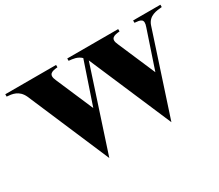

<svg xmlns="http://www.w3.org/2000/svg" viewBox="-125 -982 1462 1280"><g transform="rotate(-30 606.0 -342.5)"><path d="M993 -700V-682C1037 -678 1068 -676 1046 -616L949 -327L826 -613C799 -670 833 -678 878 -682V-700H486V-682C518 -679 552 -676 580 -649L471 -327L348 -613C322 -670 356 -678 400 -682V-700H9V-682C50 -679 100 -674 129 -612L397 15L604 -617L875 15L1081 -614C1103 -675 1162 -678 1203 -682V-700Z"/></g></svg>

Font: Sprat
Style: Bold
Weight: 700
Designer: Ethan Nakache
Foundry: Collletttivo
Version: Version 2.000;Glyphs 3.2 (3217)